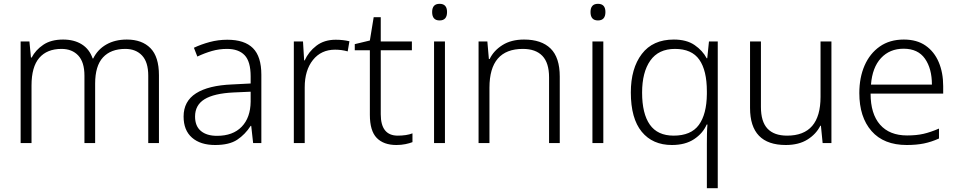

<svg xmlns="http://www.w3.org/2000/svg" viewBox="-20 -749 5013 1005"><path d="M644 -542Q723 -542 767.5 -497Q812 -452 812 -355V0H756V-353Q756 -424 723.5 -458.5Q691 -493 636 -493Q560 -493 519 -448.5Q478 -404 478 -311V0H422V-353Q422 -424 389.5 -458.5Q357 -493 302 -493Q226 -493 185.5 -446Q145 -399 145 -302V0H88V-532H134L142 -448H146Q166 -487 206.5 -514.5Q247 -542 310 -542Q368 -542 408 -517Q448 -492 465 -443H468Q491 -490 536.5 -516Q582 -542 644 -542Z M1170 -541Q1260 -541 1304 -497Q1348 -453 1348 -358V0H1305L1295 -90H1292Q1263 -45 1221.5 -17.5Q1180 10 1106 10Q1029 10 985 -28.5Q941 -67 941 -139Q941 -219 1006 -260.5Q1071 -302 1195 -307L1292 -312V-349Q1292 -427 1260.5 -460Q1229 -493 1168 -493Q1127 -493 1089 -482Q1051 -471 1013 -453L995 -499Q1033 -517 1077.5 -529Q1122 -541 1170 -541ZM1202 -265Q1100 -260 1050.5 -229.5Q1001 -199 1001 -139Q1001 -89 1031.5 -63.5Q1062 -38 1116 -38Q1199 -38 1245 -85.5Q1291 -133 1292 -217V-269Z M1737 -541Q1776 -541 1809 -533L1800 -480Q1768 -489 1734 -489Q1661 -489 1618 -435Q1575 -381 1575 -292V0H1518V-532H1566L1572 -433H1575Q1595 -478 1636 -509.5Q1677 -541 1737 -541Z M2062 -39Q2084 -39 2104 -42Q2124 -45 2139 -51V-5Q2124 1 2102 5.5Q2080 10 2055 10Q1988 10 1952 -27Q1916 -64 1916 -148V-486H1837V-518L1916 -537L1936 -659H1973V-532H2136V-486H1973V-151Q1973 -39 2062 -39Z M2281 -729Q2320 -729 2320 -686Q2320 -642 2281 -642Q2242 -642 2242 -686Q2242 -729 2281 -729ZM2309 -532V0H2252V-532Z M2723 -542Q2814 -542 2862 -495Q2910 -448 2910 -348V0H2854V-344Q2854 -420 2819 -456.5Q2784 -493 2717 -493Q2542 -493 2542 -290V0H2485V-532H2531L2539 -440H2543Q2564 -484 2610 -513Q2656 -542 2723 -542Z M3110 -729Q3149 -729 3149 -686Q3149 -642 3110 -642Q3071 -642 3071 -686Q3071 -729 3110 -729ZM3138 -532V0H3081V-532Z M3680 4Q3680 -17 3680.5 -46.5Q3681 -76 3683 -97H3679Q3659 -51 3613 -20.5Q3567 10 3497 10Q3396 10 3339 -59.5Q3282 -129 3282 -265Q3282 -391 3339.5 -466.5Q3397 -542 3507 -542Q3574 -542 3616 -513Q3658 -484 3679 -444H3682L3691 -532H3737V236H3680ZM3506 -39Q3597 -39 3638 -95Q3679 -151 3680 -257V-271Q3680 -380 3640.5 -436.5Q3601 -493 3513 -493Q3427 -493 3384 -432Q3341 -371 3341 -264Q3341 -154 3381.5 -96.5Q3422 -39 3506 -39Z M4332 -532V0H4286L4277 -91H4274Q4252 -47 4206.5 -18.5Q4161 10 4093 10Q3906 10 3906 -184V-532H3963V-189Q3963 -112 3997.5 -75.5Q4032 -39 4100 -39Q4275 -39 4275 -242V-532Z M4711 -542Q4779 -542 4824.5 -510.5Q4870 -479 4893.5 -424Q4917 -369 4917 -298V-259H4537Q4537 -153 4586.5 -96.5Q4636 -40 4728 -40Q4777 -40 4814 -48.5Q4851 -57 4895 -76V-24Q4855 -6 4816 2Q4777 10 4726 10Q4606 10 4542 -63Q4478 -136 4478 -262Q4478 -343 4505.5 -406Q4533 -469 4585 -505.5Q4637 -542 4711 -542ZM4710 -494Q4637 -494 4591.5 -445Q4546 -396 4539 -306H4858Q4858 -390 4821.5 -442Q4785 -494 4710 -494Z"/></svg>

Font: Noto Sans Canadian Aboriginal Light
Style: Regular
Weight: 300
Designer: Monotype Design Team, Typotheque's Kevin King
Foundry: Monotype Imaging Inc.
Version: Version 2.004; ttfautohint (v1.8.4.7-5d5b)